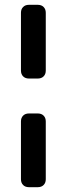

<svg xmlns="http://www.w3.org/2000/svg" viewBox="-20 -749 277 797"><path d="M67 -456V-696Q67 -711 76 -720Q85 -729 100 -729H137Q152 -729 161 -720Q170 -711 170 -696V-456Q170 -441 161 -432Q152 -423 137 -423H100Q85 -423 76 -432Q67 -441 67 -456ZM67 -5V-245Q67 -260 76 -269Q85 -278 100 -278H137Q152 -278 161 -269Q170 -260 170 -245V-5Q170 10 161 19Q152 28 137 28H100Q85 28 76 19Q67 10 67 -5Z"/></svg>

Font: Higure Gothic Black
Style: Regular
Weight: 900
Designer: Yoshimichi Ohira
Foundry: Positype
Version: Version 1.000